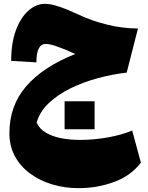

<svg xmlns="http://www.w3.org/2000/svg" viewBox="-20 -623 775 1007"><path d="M38.6 -303.7Q38.6 -397.5 63.5 -464.4Q88.4 -531.2 128.9 -567.1Q169.4 -603 216.3 -603Q246.1 -603 291 -587.9Q335.9 -572.8 389.6 -547.4Q458.5 -514.6 540.8 -494.1Q623 -473.6 703.6 -473.6L644.5 -242.2Q570.8 -233.9 494.4 -213.4Q418 -192.9 350.8 -160.2Q283.7 -127.4 236.1 -82.5Q188.5 -37.6 172.4 19.5Q186 52.2 220 72.5Q253.9 92.8 300.8 101.8Q347.7 110.8 400.4 110.8Q473.1 110.8 547.1 97.4Q621.1 84 673.3 61.5L718.8 229.5Q669.9 296.4 581.3 330.1Q492.7 363.8 391.6 363.8Q318.8 363.8 253.4 344Q188 324.2 137.5 286.9Q86.9 249.5 58.1 196.3Q29.3 143.1 29.3 75.7Q29.3 -69.3 118.2 -171.4Q207 -273.4 375 -339.8Q350.6 -351.1 329.1 -360.1Q307.6 -369.1 289.6 -375.5Q268.1 -383.8 250.7 -388.2Q233.4 -392.6 219.7 -392.6Q170.9 -392.6 170.9 -295.9ZM318.8 -91.8H476.1V55H318.8Z"/></svg>

Font: Pinar-DS3-FD Black
Style: Regular
Weight: 900
Designer: Amin Abedi
Version: Version 3.000